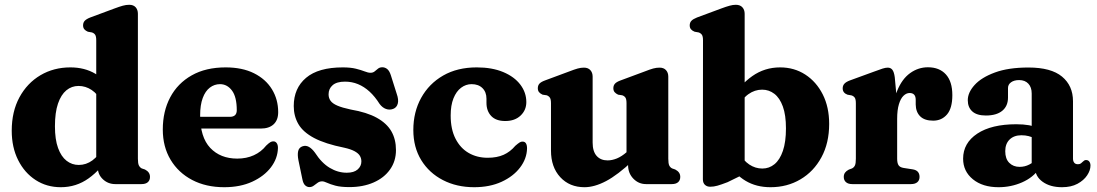

<svg xmlns="http://www.w3.org/2000/svg" viewBox="-20 -769 4582 802"><path d="M388.5 -91.5 382 -94V-600.5Q382 -617 377.5 -623.8Q373 -630.5 364 -633.5L347 -636.5Q337.5 -640.5 332.2 -646.8Q327 -653 327 -663Q327 -674.5 333.8 -682Q340.5 -689.5 357 -696L458 -733.5Q479.5 -741.5 493 -745.2Q506.5 -749 520 -749Q537.5 -749 546.8 -738.5Q556 -728 556 -711.5V-106Q556 -86 560.2 -77.8Q564.5 -69.5 572 -65.5L585.5 -61Q596 -55.5 601.2 -48Q606.5 -40.5 606.5 -30Q606.5 -16 597.5 -8Q588.5 0 571 0H461.5Q431.5 0 410 -20Q388.5 -40 388.5 -69.5ZM29 -223Q29 -303 61.2 -362.5Q93.5 -422 149 -454.8Q204.5 -487.5 274 -487.5Q333.5 -487.5 378.2 -461Q423 -434.5 453.5 -382.5L409.5 -338.5Q388 -376.5 362.8 -393.2Q337.5 -410 308 -410Q279.5 -410 257.2 -391.8Q235 -373.5 222.2 -336.2Q209.5 -299 209.5 -241.5Q209.5 -186.5 222.5 -150.8Q235.5 -115 258 -97.5Q280.5 -80 309 -80Q340 -80 366.2 -99.2Q392.5 -118.5 414 -158.5L442.5 -125.5Q402 -61 350.2 -24Q298.5 13 234 13Q175 13 128.8 -17Q82.5 -47 55.8 -100.2Q29 -153.5 29 -223Z M1142 -300.5Q1142 -267.5 1123 -249.8Q1104 -232 1069 -232H773V-281H940Q969 -281 969 -308.5Q969 -364 949 -390.8Q929 -417.5 899 -417.5Q875.5 -417.5 856.5 -403Q837.5 -388.5 826.8 -359.5Q816 -330.5 816 -287Q816 -196 858.2 -151.2Q900.5 -106.5 971 -106.5Q1009.5 -106.5 1040.2 -120.5Q1071 -134.5 1092 -161Q1103 -171.5 1109.5 -175.2Q1116 -179 1122.5 -178.5Q1130.5 -178.5 1135.8 -171.2Q1141 -164 1141 -151Q1140 -107.5 1111.8 -70.2Q1083.5 -33 1033.5 -10Q983.5 13 916.5 13Q840.5 13 782.8 -17.2Q725 -47.5 692.5 -101.8Q660 -156 660 -228Q660 -304 691 -362.5Q722 -421 780.8 -454.2Q839.5 -487.5 922.5 -487.5Q992 -487.5 1041 -463Q1090 -438.5 1116 -396Q1142 -353.5 1142 -300.5Z M1428.5 -47.5Q1458.5 -47.5 1474 -61.2Q1489.5 -75 1489.5 -94.5Q1489.5 -108 1483 -118.5Q1476.5 -129 1460.8 -137.5Q1445 -146 1418 -152Q1338.5 -168 1292.2 -192.5Q1246 -217 1226.5 -250.5Q1207 -284 1207 -326Q1207 -400.5 1258.5 -444Q1310 -487.5 1412 -487.5Q1444.5 -487.5 1466.5 -482Q1488.5 -476.5 1503 -470.8Q1517.5 -465 1527.5 -465Q1538 -465 1545 -470.8Q1552 -476.5 1559 -482.2Q1566 -488 1577 -488Q1588 -488 1597.2 -480.8Q1606.5 -473.5 1612.5 -455L1637 -377.5Q1646 -352.5 1641.5 -336Q1637 -319.5 1622 -314Q1607 -308.5 1592 -314Q1577 -319.5 1565.5 -335Q1546 -366 1523.5 -386.5Q1501 -407 1475.5 -417.5Q1450 -428 1421 -428Q1386.5 -428 1369.5 -413.2Q1352.5 -398.5 1352.5 -375Q1352.5 -359.5 1360.8 -348Q1369 -336.5 1389.2 -327.8Q1409.5 -319 1445 -311.5Q1512.5 -300 1554 -277Q1595.5 -254 1614.8 -220.5Q1634 -187 1634 -142Q1634 -96 1609.2 -61Q1584.5 -26 1540.5 -6.8Q1496.5 12.5 1439.5 12.5Q1403 12.5 1381 6.5Q1359 0.5 1346.2 -5.5Q1333.5 -11.5 1325.5 -11.5Q1315 -11.5 1306.8 -5.5Q1298.5 0.5 1290.5 6.5Q1282.5 12.5 1272.5 12.5Q1262.5 12.5 1254.5 5Q1246.5 -2.5 1243 -20.5L1226.5 -100Q1222 -123 1225.5 -138Q1229 -153 1244 -158Q1257.5 -162.5 1270.2 -155.5Q1283 -148.5 1295.5 -131.5Q1323.5 -88 1357.5 -67.8Q1391.5 -47.5 1428.5 -47.5Z M2178.5 -342.5Q2178.5 -309 2154.5 -286.2Q2130.5 -263.5 2090.5 -263.5Q2051.5 -263.5 2031.8 -284.5Q2012 -305.5 2012 -339.5V-356.5Q2012 -384.5 1995.2 -401Q1978.5 -417.5 1950 -417.5Q1926 -417.5 1906 -402.5Q1886 -387.5 1874.2 -358.2Q1862.5 -329 1862.5 -286.5Q1862.5 -229 1882.8 -189.5Q1903 -150 1937.8 -130Q1972.5 -110 2017 -110Q2056 -110 2083.8 -122.5Q2111.5 -135 2132.5 -160Q2144 -170 2150.5 -174Q2157 -178 2163 -177.5Q2172.5 -177.5 2177 -170Q2181.5 -162.5 2181.5 -149Q2180.5 -106 2152.2 -69Q2124 -32 2074.8 -9.5Q2025.5 13 1960.5 13Q1887.5 13 1830 -16.8Q1772.5 -46.5 1739.5 -100.2Q1706.5 -154 1706.5 -226Q1706.5 -301 1739.2 -360.2Q1772 -419.5 1831.2 -453.5Q1890.5 -487.5 1971.5 -487.5Q2035.5 -487.5 2082 -468Q2128.5 -448.5 2153.5 -415.5Q2178.5 -382.5 2178.5 -342.5Z M2603.5 -79.5V-102.5L2597 -104.5V-337.5Q2597 -354.5 2592.5 -361.2Q2588 -368 2579 -371L2562 -373.5Q2552.5 -378 2547.2 -384.2Q2542 -390.5 2542 -400.5Q2542 -412 2548.8 -419.5Q2555.5 -427 2572 -433L2673 -470.5Q2694.5 -479 2708.2 -482.8Q2722 -486.5 2735 -486.5Q2752.5 -486.5 2762 -476Q2771.5 -465.5 2771.5 -449V-106Q2771.5 -86 2775.5 -77.8Q2779.5 -69.5 2787.5 -65.5L2800.5 -61Q2811 -55.5 2816.2 -48Q2821.5 -40.5 2821.5 -30Q2821.5 -16 2812.5 -8Q2803.5 0 2786 0H2678.5Q2647.5 0 2625.5 -22.8Q2603.5 -45.5 2603.5 -79.5ZM2281.5 -140V-337.5Q2281.5 -354.5 2276.8 -361.2Q2272 -368 2263.5 -371L2246.5 -373.5Q2236.5 -378 2231.5 -384.2Q2226.5 -390.5 2226.5 -400.5Q2226.5 -412 2233.2 -419.5Q2240 -427 2256.5 -433L2357.5 -470.5Q2379.5 -479 2393 -482.8Q2406.5 -486.5 2419 -486.5Q2436.5 -486.5 2446 -476Q2455.5 -465.5 2455.5 -449V-173.5Q2455.5 -136.5 2472.2 -117.8Q2489 -99 2518 -99Q2536.5 -99 2556.8 -107.2Q2577 -115.5 2597.5 -133.5L2616 -150.5L2645 -118L2624.5 -98.5Q2560 -38 2511.5 -12.5Q2463 13 2421.5 13Q2359 13 2320.2 -29Q2281.5 -71 2281.5 -140Z M3090.5 -711.5V-43L3019 -8Q2993 2 2977.2 6.5Q2961.5 11 2946.5 11Q2933 11 2924.5 3Q2916 -5 2916 -20L2916.5 -600.5Q2916.5 -617 2911.8 -623.8Q2907 -630.5 2898.5 -633.5L2881.5 -636.5Q2871.5 -640.5 2866.2 -646.8Q2861 -653 2861 -663Q2861 -674.5 2868 -682Q2875 -689.5 2891.5 -696L2992.5 -733.5Q3014 -741.5 3027.8 -745.2Q3041.5 -749 3053.5 -749Q3071.5 -749 3081 -738.5Q3090.5 -728 3090.5 -711.5ZM3058.5 -316 3030 -349.5Q3070.5 -414.5 3122.2 -451Q3174 -487.5 3238.5 -487.5Q3297.5 -487.5 3343.8 -457.5Q3390 -427.5 3416.8 -374.5Q3443.5 -321.5 3443.5 -251.5Q3443.5 -171.5 3411.2 -112Q3379 -52.5 3323.5 -19.8Q3268 13 3198.5 13Q3139 13 3094.2 -13.8Q3049.5 -40.5 3019 -92L3063 -136.5Q3084.5 -98.5 3109.8 -81.8Q3135 -65 3164.5 -65Q3193 -65 3215.2 -83.2Q3237.5 -101.5 3250.2 -138.8Q3263 -176 3263 -233Q3263 -288.5 3250 -324.2Q3237 -360 3214.5 -377.2Q3192 -394.5 3163.5 -394.5Q3132.5 -394.5 3106 -375.5Q3079.5 -356.5 3058.5 -316Z M3707.5 -265Q3707.5 -340 3727.5 -389.5Q3747.5 -439 3781.5 -463.5Q3815.5 -488 3856 -488Q3904 -488 3931 -458.2Q3958 -428.5 3958 -371.5Q3958 -317 3935.8 -291Q3913.5 -265 3878 -265Q3842 -265 3823.8 -283Q3805.5 -301 3805 -332.5V-352Q3805 -366.5 3798.5 -373.5Q3792 -380.5 3779.5 -380.5Q3766 -380.5 3754 -369Q3742 -357.5 3734.8 -333.5Q3727.5 -309.5 3727.5 -272.5ZM3717.5 -446.5 3727.5 -338.5V-106Q3727.5 -88 3733.2 -79Q3739 -70 3754.5 -67.5L3793 -61.5Q3807.5 -59 3814.2 -51Q3821 -43 3821 -30Q3821 -16 3811.8 -8Q3802.5 0 3785 0H3540Q3523 0 3513.8 -8Q3504.5 -16 3504.5 -30Q3504.5 -40.5 3509.8 -47.8Q3515 -55 3525.5 -60.5L3539 -65.5Q3547 -69.5 3551 -77.8Q3555 -86 3555 -106V-337Q3555 -354 3550.5 -360.8Q3546 -367.5 3537 -370.5L3520 -373.5Q3510.5 -377 3505.2 -383.5Q3500 -390 3500 -400Q3500 -411.5 3507 -419.2Q3514 -427 3530 -433L3630 -469.5Q3653.5 -478.5 3666.5 -482.5Q3679.5 -486.5 3688 -486.5Q3700.5 -486.5 3707.5 -477.5Q3714.5 -468.5 3717.5 -446.5Z M4303.5 -69.5V-82L4289.5 -85V-378.5Q4289.5 -404.5 4275.5 -419.5Q4261.5 -434.5 4237 -434.5Q4216 -434.5 4203.2 -425.2Q4190.5 -416 4190.5 -401.5V-361.5Q4190.5 -326 4166.5 -306.2Q4142.5 -286.5 4098 -286.5Q4060.5 -286.5 4041.5 -303.5Q4022.5 -320.5 4022.5 -350.5Q4022.5 -382.5 4051 -414Q4079.5 -445.5 4135.8 -466.2Q4192 -487 4276 -487Q4370.5 -487 4416.2 -449Q4462 -411 4462 -346V-106.5Q4462 -96 4467 -89.5Q4472 -83 4482.5 -83Q4490.5 -83 4495 -86.5Q4499.5 -90 4503.5 -94Q4506 -96.5 4509 -98.5Q4512 -100.5 4516.5 -100.5Q4525.5 -100.5 4530.2 -94Q4535 -87.5 4535 -77.5Q4535 -57.5 4521 -36.5Q4507 -15.5 4480.5 -1.2Q4454 13 4416 13Q4366.5 13 4335 -9.8Q4303.5 -32.5 4303.5 -69.5ZM4003 -106Q4003 -171.5 4062.2 -210.8Q4121.5 -250 4225 -250Q4255 -250 4278.8 -245.8Q4302.5 -241.5 4318.5 -234L4303.5 -190.5Q4290 -197 4276.5 -200.5Q4263 -204 4246.5 -204Q4215.5 -204 4197.2 -186.2Q4179 -168.5 4179 -137.5Q4179 -105.5 4195.8 -88.8Q4212.5 -72 4239 -72Q4260.5 -72 4279 -81.5Q4297.5 -91 4309 -105.5L4321 -64.5Q4295.5 -27.5 4249.2 -7.2Q4203 13 4151 13Q4084.5 13 4043.8 -20.2Q4003 -53.5 4003 -106Z"/></svg>

Font: Fraunces 28pt Soft Wonky
Style: Bold
Weight: 700
Version: Version 1.000;[b76b70a41]